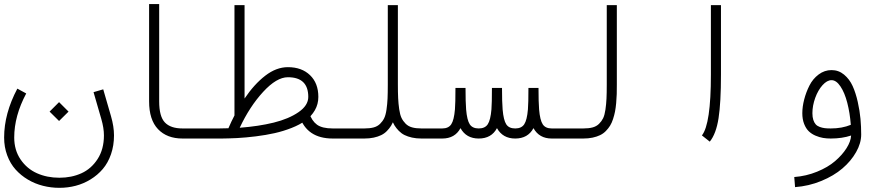

<svg xmlns="http://www.w3.org/2000/svg" viewBox="-21 -671 4283 930"><path d="M432.1 -224.6 479 -238.3 516.6 -108.4Q531.2 -58.1 531.2 -15.1Q531.2 34.2 516.6 76.2Q502 118.2 476.8 147.7Q451.7 177.2 417.7 198Q383.8 218.8 345.7 228.8Q307.6 238.8 266.6 238.8Q226.1 238.8 187.3 229Q148.4 219.2 114.3 199Q80.1 178.7 54.4 150.1Q28.8 121.6 13.9 81.5Q-1 41.5 -1 -4.9Q-1 -121.1 63 -241.7L106 -218.3Q47.9 -109.4 47.9 -4.9Q47.9 56.2 78.6 101.3Q109.4 146.5 158.2 168.2Q207 189.9 266.6 189.9Q325.7 189.9 373.5 168.2Q421.4 146.5 451.9 99.1Q482.4 51.8 482.4 -15.1Q482.4 -50.8 469.7 -94.7ZM219.2 -130.4 265.1 -176.3 311 -130.4 265.1 -85Z M1060.5 -48.8V0H863.3Q787.6 0 744.4 -45.4Q701.2 -90.8 701.2 -180.2V-651.4H750V-180.2Q750 -106.9 777.6 -77.9Q805.2 -48.8 863.3 -48.8Z M1429.7 -108.4 1476.6 -124Q1489.3 -85.4 1514.4 -67.1Q1539.6 -48.8 1590.8 -48.8V0Q1465.3 0 1429.7 -108.4ZM1039.6 -48.8Q1054.2 -48.8 1085.4 -49.8Q1099.6 -83 1114.7 -111.8V-646H1163.6V-193.8Q1210.4 -263.2 1263.9 -304.4Q1317.4 -345.7 1373.5 -345.7Q1440.4 -345.7 1480.7 -306.9Q1521 -268.1 1521 -201.7Q1521 -166.5 1504.2 -137.2Q1487.3 -107.9 1459.2 -87.4Q1431.2 -66.9 1391.4 -51.3Q1351.6 -35.6 1309.3 -26.1Q1267.1 -16.6 1218 -10.5Q1168.9 -4.4 1126.5 -2.2Q1084 0 1039.6 0Q1029.3 0 1022.2 -7.1Q1015.1 -14.2 1015.1 -24.4Q1015.1 -34.7 1022.2 -41.7Q1029.3 -48.8 1039.6 -48.8ZM1140.1 -52.2Q1231.4 -59.1 1304.7 -77.1Q1377.9 -95.2 1425 -127.7Q1472.2 -160.2 1472.2 -201.7Q1472.2 -296.9 1373.5 -296.9Q1318.8 -296.9 1253.7 -226.1Q1188.5 -155.3 1140.1 -52.2Z M2121.1 -48.8V0H2020Q1995.1 0 1974.6 -4.6Q1954.1 -9.3 1938.7 -16.8Q1923.3 -24.4 1910.9 -37.1Q1898.4 -49.8 1890.1 -63.2Q1881.8 -76.7 1875.7 -95.7Q1869.6 -114.7 1866.2 -132.3Q1862.8 -149.9 1860.6 -173.6Q1858.4 -197.3 1857.9 -217.5Q1857.4 -237.8 1857.4 -264.2H1906.2Q1906.2 -222.2 1907.5 -195.8Q1908.7 -169.4 1912.6 -142.3Q1916.5 -115.2 1923.8 -99.9Q1931.2 -84.5 1943.8 -71.8Q1956.5 -59.1 1975.1 -54Q1993.7 -48.8 2020 -48.8ZM1590.8 -48.8H1743.7Q1770 -48.8 1788.6 -53.7Q1807.1 -58.6 1819.8 -71Q1832.5 -83.5 1839.8 -98.4Q1847.2 -113.3 1851.1 -140.1Q1855 -167 1856.2 -193.4Q1857.4 -219.7 1857.4 -261.7V-646H1906.2V-261.7Q1906.2 -235.4 1905.8 -215.3Q1905.3 -195.3 1903.1 -171.6Q1900.9 -147.9 1897.5 -130.6Q1894 -113.3 1887.9 -94.5Q1881.8 -75.7 1873.5 -62.3Q1865.2 -48.8 1853 -36.4Q1840.8 -23.9 1825.2 -16.4Q1809.6 -8.8 1789.1 -4.4Q1768.6 0 1743.7 0H1590.8Q1580.6 0 1573.5 -7.1Q1566.4 -14.2 1566.4 -24.4Q1566.4 -34.7 1573.5 -41.7Q1580.6 -48.8 1590.8 -48.8Z M2121.1 -48.8Q2151.4 -48.8 2164.8 -69.1Q2178.2 -89.4 2182.6 -141.1Q2185.1 -170.9 2185.1 -245.1H2233.9Q2233.9 -176.3 2236.8 -140.6Q2241.2 -88.9 2254.4 -68.8Q2267.6 -48.8 2297.9 -48.8Q2328.1 -48.8 2341.6 -69.1Q2355 -89.4 2359.4 -141.1Q2361.8 -170.9 2361.8 -245.1H2410.6Q2410.6 -176.3 2413.6 -140.6Q2418 -88.9 2431.2 -68.8Q2444.3 -48.8 2474.6 -48.8Q2504.9 -48.8 2518.3 -69.1Q2531.7 -89.4 2536.1 -141.1Q2538.6 -170.9 2538.6 -245.1H2587.4Q2587.4 -176.3 2590.3 -140.6Q2594.7 -88.9 2607.9 -68.8Q2621.1 -48.8 2651.4 -48.8V0Q2590.8 0 2563 -50.3Q2536.1 0 2474.6 0Q2414.1 0 2386.2 -50.3Q2359.4 0 2297.9 0Q2237.3 0 2209.5 -50.3Q2182.6 0 2121.1 0Q2110.8 0 2103.8 -7.1Q2096.7 -14.2 2096.7 -24.4Q2096.7 -34.7 2103.8 -41.7Q2110.8 -48.8 2121.1 -48.8Z M2651.4 -48.8H2804.2Q2830.6 -48.8 2849.1 -53.7Q2867.7 -58.6 2880.4 -71Q2893.1 -83.5 2900.4 -98.4Q2907.7 -113.3 2911.6 -140.1Q2915.5 -167 2916.7 -193.4Q2918 -219.7 2918 -261.7V-646H2966.8V-261.7Q2966.8 -235.4 2966.3 -215.3Q2965.8 -195.3 2963.6 -171.6Q2961.4 -147.9 2958 -130.6Q2954.6 -113.3 2948.5 -94.5Q2942.4 -75.7 2934.1 -62.3Q2925.8 -48.8 2913.6 -36.4Q2901.4 -23.9 2885.7 -16.4Q2870.1 -8.8 2849.6 -4.4Q2829.1 0 2804.2 0H2651.4Q2641.1 0 2634 -7.1Q2627 -14.2 2627 -24.4Q2627 -34.7 2634 -41.7Q2641.1 -48.8 2651.4 -48.8Z M3417 15.1 3378.9 -15.1Q3422.4 -69.8 3422.4 -309.6V-646H3471.2V-309.6Q3471.2 -174.3 3459.5 -98.6Q3447.8 -22.9 3417 15.1Z M4100.1 -66.4Q4095.7 -124 4083 -173.1Q4070.3 -222.2 4050 -252.4Q4029.8 -282.7 4006.8 -282.7Q3984.9 -282.7 3963.1 -258.5Q3941.4 -234.4 3927.7 -196.8Q3914.1 -159.2 3914.1 -122.6Q3914.1 -103.5 3918.5 -90.1Q3922.9 -76.7 3930.2 -68.6Q3937.5 -60.5 3949.5 -56.2Q3961.4 -51.8 3973.6 -50.3Q3985.8 -48.8 4002.9 -48.8Q4057.6 -48.8 4100.1 -66.4ZM4150.4 -19.5Q4150.4 22.5 4125.7 65.9Q4101.1 109.4 4059.3 145Q4017.6 180.7 3957 205.6Q3896.5 230.5 3830.1 235.4L3826.2 186.5Q3884.3 182.1 3936.8 160.6Q3989.3 139.2 4023.9 109.4Q4058.6 79.6 4079.3 46.9Q4100.1 14.2 4101.6 -14.6Q4058.1 0 4002.9 0Q3983.4 0 3965.8 -2.9Q3948.2 -5.9 3929.2 -13.9Q3910.2 -22 3896.5 -35.2Q3882.8 -48.3 3874 -70.8Q3865.2 -93.3 3865.2 -122.6Q3865.2 -154.3 3874.3 -189.2Q3883.3 -224.1 3899.7 -256.6Q3916 -289.1 3944.3 -310.3Q3972.7 -331.5 4006.8 -331.5Q4041 -331.5 4067.4 -309.6Q4093.8 -287.6 4108.9 -254.4Q4124 -221.2 4133.8 -177.2Q4143.6 -133.3 4147 -95.2Q4150.4 -57.1 4150.4 -19.5Z"/></svg>

Font: AzarMehrMonospaced
Style: SerifRegular
Weight: 1
Designer: Amin Abedi
Version: Version 1.00